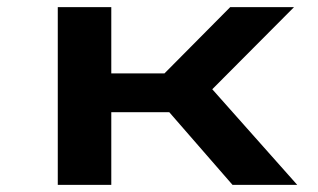

<svg xmlns="http://www.w3.org/2000/svg" viewBox="-20 -520 895 540"><path d="M142.5 0V-500H293V-313.5H442.5L627.5 -500H807L577 -269L816 0H634L456 -204.5H293V0Z"/></svg>

Font: Trispace SemiExpanded SemiBold
Style: Regular
Weight: 600
Width: 6
Designer: Tyler Finck
Foundry: Etcetera Type Company
Version: Version 1.210; ttfautohint (v1.8.3)